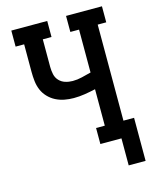

<svg xmlns="http://www.w3.org/2000/svg" viewBox="-129 -822 859 1064"><g transform="rotate(-15 300.0 -290.0)"><path d="M475 155V0H354V-92H404V-301Q373 -294 341.5 -289Q310 -284 278 -284Q251 -284 225 -289Q199 -294 175.5 -306Q152 -318 133.5 -337.5Q115 -357 105 -381Q95 -405 92 -431.5Q89 -458 89 -485V-643H40V-735H246V-643H196V-485Q196 -464 200.5 -442.5Q205 -421 219.5 -405.5Q234 -390 254.5 -383.5Q275 -377 297 -377Q324 -377 350.5 -383.5Q377 -390 404 -397V-643H354V-735H560V-643H511V-92H572V155Z"/></g></svg>

Font: Iosevka Curly Slab SmBdEx
Style: Regular
Weight: 600
Width: 7
Monospace: yes
Designer: Belleve Invis
Foundry: Belleve Invis
Version: Version 11.1.0; ttfautohint (v1.8.3)